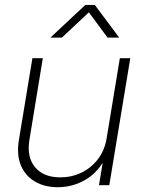

<svg xmlns="http://www.w3.org/2000/svg" viewBox="-20 -762 583 790"><path d="M217.8 8.3Q163.1 8.3 123.5 -15.1Q84 -38.6 65.9 -81.8Q47.9 -125 57.6 -185.1L113.3 -522.5H156.2L101.1 -187Q89.4 -115.7 124.3 -74Q159.2 -32.2 228 -32.2Q274.4 -32.2 314.7 -51.5Q355 -70.8 382.6 -106.7Q410.2 -142.6 418.5 -191.4L473.1 -522.5H516.1L429.7 0H387.2L407.2 -120.1H418Q386.7 -55.2 333.3 -23.4Q279.8 8.3 217.8 8.3ZM234.9 -607.4H188L188.5 -608.4L331.1 -741.7H370.1L469.7 -608.4L469.2 -607.4H422.4L345.7 -711.4Z"/></svg>

Font: Inter 28pt ExtraLight
Style: Italic
Weight: 250
Italic angle: -9.3988°
Designer: Rasmus Andersson
Foundry: rsms
Version: Version 4.001;git-66647c0bb